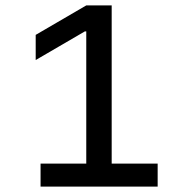

<svg xmlns="http://www.w3.org/2000/svg" viewBox="-20 -690 715 710"><path d="M130 0H563V-85H393V-670H299L112 -561V-468L294 -574H299V-85H130Z"/></svg>

Font: LT Wave Alt
Style: Regular
Weight: 400
Designer: Daniel Lyons
Version: Version 2.5 (Glyphs App)